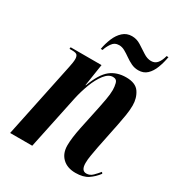

<svg xmlns="http://www.w3.org/2000/svg" viewBox="-178 -859 914 985"><g transform="rotate(30 278.5 -366.5)"><path d="M415 10Q366 10 337.5 -17.5Q309 -45 309 -92Q309 -113 312.5 -140.5Q316 -168 323 -202L353 -344Q357 -363 363 -396Q369 -429 369 -454Q369 -473 364 -493Q359 -513 337 -513Q311 -513 288 -483.5Q265 -454 248 -409.5Q231 -365 221 -319L154 0H23L116 -445Q119 -459 121 -472Q123 -485 123 -495Q123 -509 117 -517.5Q111 -526 86 -526H71L72 -536H255L235 -406H237Q267 -486 304.5 -515.5Q342 -545 397 -545Q453 -545 475 -512.5Q497 -480 497 -436Q497 -410 492 -378Q487 -346 481 -317L449 -160Q444 -132 439.5 -107Q435 -82 435 -60Q435 -15 465 -15Q486 -15 502 -31Q518 -47 531 -63L537 -55Q516 -27 488.5 -8.5Q461 10 415 10ZM431 -607Q408 -607 388.5 -616.5Q369 -626 351.5 -638.5Q334 -651 317 -660.5Q300 -670 283 -670Q256 -670 241 -647.5Q226 -625 221 -606H210Q216 -640 229 -671.5Q242 -703 264 -723Q286 -743 317 -743Q345 -743 369.5 -727.5Q394 -712 417.5 -696.5Q441 -681 464 -681Q487 -681 500.5 -698Q514 -715 521 -743H532Q526 -708 514 -676.5Q502 -645 482 -626Q462 -607 431 -607Z"/></g></svg>

Font: Noto Serif Display ExtraCondensed
Style: Bold Italic
Weight: 700
Width: 2
Italic angle: -12°
Designer: Monotype Design Team
Foundry: Monotype Imaging Inc.
Version: Version 2.009